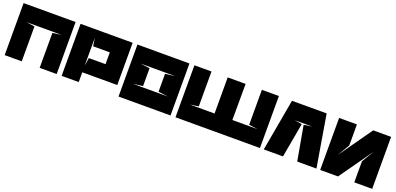

<svg xmlns="http://www.w3.org/2000/svg" viewBox="3 -1428 4571 2217"><g transform="rotate(20 2288.5 -319.5)"><path d="M136 -444 240 -429V0H30V-639H669V0H460V-429L566 -444H136Z M940 -545V-200L955 -300H1143H1160V-445H1143H955L940 -545ZM940 -120V0H730V-639H1370V-120H940Z M1537 -445 1654 -430V-210L1535 -195H1964L1844 -210V-430L1964 -445ZM2068 0H1429V-639H2068Z M2757 -195H3064L2958 -210V-639H3167V0H2129V-639H2339V-210L2235 -195H2538V-639H2758Z M3435 -439 3526 -424 3450 0H3214L3328 -639H3754L3861 0H3625L3549 -424L3648 -439H3435Z M4036 -228 4326 -639H4546V0H4326V-259L4417 -411L4126 0H3907V-639H4126V-380Z"/></g></svg>

Font: Banana Brick
Style: Regular
Weight: 400
Designer: artmaker
Foundry: artmaker
Version: Version 4.000 2011 initial release